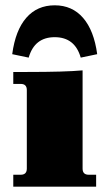

<svg xmlns="http://www.w3.org/2000/svg" viewBox="-20 -703 404 723"><path d="M346 -499 284 -486Q262 -563 186 -563Q110 -563 88 -486L26 -499Q38 -589 79 -636Q120 -683 186 -683Q252 -683 293 -635.5Q334 -588 346 -499ZM30 0V-45H58Q81 -45 81 -68V-364Q81 -387 58 -387H30V-432H82Q225 -432 291 -438V-68Q291 -45 314 -45H342V0Z"/></svg>

Font: Arapey Black
Style: Regular
Weight: 900
Designer: Eduardo Rodriguez Tunni
Foundry: Eduardo Rodriguez Tunni
Version: Version 4.000